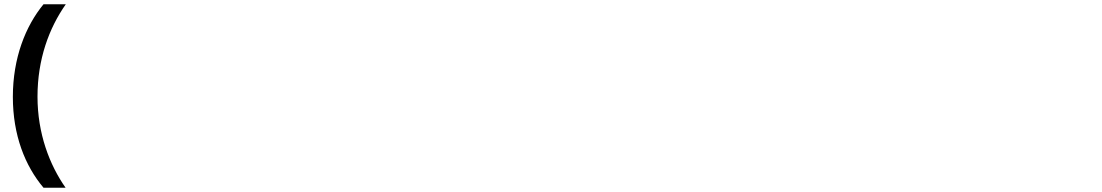

<svg xmlns="http://www.w3.org/2000/svg" viewBox="-20 -726 5141 896"><path d="M286 150C211 43 155 -103 155 -275C155 -450 209 -595 287 -706H183C99 -604 40 -455 40 -274C40 -95 97 48 183 150Z"/></svg>

Font: Passageway
Style: Light
Weight: 700
Foundry: Ascender Corporation
Version: Version 1.11